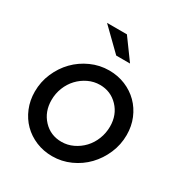

<svg xmlns="http://www.w3.org/2000/svg" viewBox="-171 -851 934 987"><g transform="rotate(30 295.5 -357.5)"><path d="M35 -234Q35 -292 57.5 -344Q80 -396 117.5 -434.5Q155 -473 206 -496Q257 -519 313 -519Q365 -519 409.5 -500.5Q454 -482 486.5 -449.5Q519 -417 537.5 -372.5Q556 -328 556 -276Q556 -218 533.5 -166Q511 -114 473.5 -75Q436 -36 385 -13Q334 10 278 10Q226 10 181.5 -8.5Q137 -27 104.5 -59.5Q72 -92 53.5 -137Q35 -182 35 -234ZM282 -78Q318 -78 350.5 -93.5Q383 -109 407.5 -135Q432 -161 446 -196.5Q460 -232 460 -271Q460 -340 416.5 -385.5Q373 -431 309 -431Q273 -431 240.5 -415.5Q208 -400 183.5 -374Q159 -348 145 -313Q131 -278 131 -239Q131 -170 174 -124Q217 -78 282 -78ZM298 -725 387 -603H305L180 -725Z"/></g></svg>

Font: Red Hat Display Medium
Style: Italic
Weight: 500
Italic angle: -12°
Designer: Pentagram / MCKL
Foundry: Pentagram / MCKL
Version: Version 1.003; Red Hat Display Medium Italic